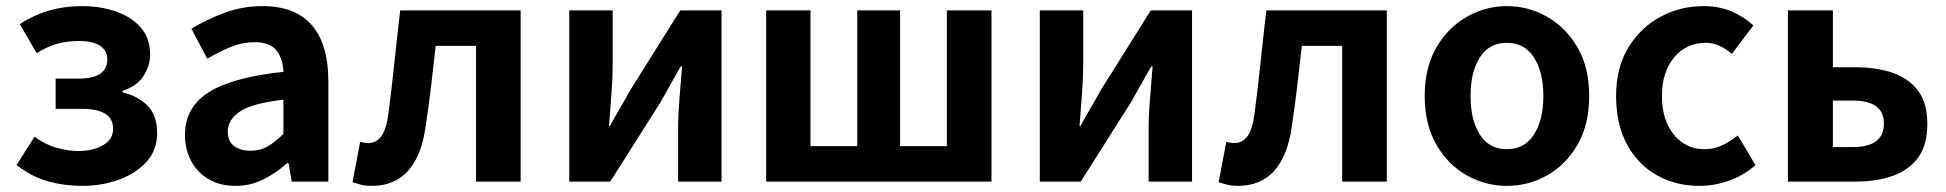

<svg xmlns="http://www.w3.org/2000/svg" viewBox="-20 -594 6366 628"><path d="M250 14Q193 14 140 0Q87 -14 34 -54L93 -147Q128 -121 165.5 -110.5Q203 -100 236 -100Q284 -100 317 -119Q350 -138 350 -173Q350 -238 248 -238H162V-337H238Q331 -337 331 -400Q331 -429 307 -444.5Q283 -460 239 -460Q199 -460 166 -450.5Q133 -441 100 -420L45 -515Q134 -574 248 -574Q307 -574 357.5 -557Q408 -540 439.5 -505Q471 -470 471 -416Q471 -379 449.5 -345.5Q428 -312 381 -297V-292Q433 -279 463.5 -247.5Q494 -216 494 -158Q494 -103 459 -64.5Q424 -26 368 -6Q312 14 250 14Z M750 14Q700 14 663 -7.5Q626 -29 605.5 -67Q585 -105 585 -153Q585 -242 661.5 -291.5Q738 -341 907 -359Q906 -400 885 -428Q864 -456 812 -456Q773 -456 735 -440.5Q697 -425 658 -402L606 -500Q655 -530 714 -552Q773 -574 839 -574Q946 -574 1000 -511.5Q1054 -449 1054 -327V0H934L924 -60H919Q883 -28 841 -7Q799 14 750 14ZM799 -101Q831 -101 856 -115.5Q881 -130 907 -156V-268Q804 -256 764.5 -229Q725 -202 725 -164Q725 -131 746 -116Q767 -101 799 -101Z M1195 14Q1177 14 1162.5 10.5Q1148 7 1133 2L1158 -130Q1164 -129 1170.5 -127.5Q1177 -126 1185 -126Q1210 -126 1226.5 -147.5Q1243 -169 1250 -219Q1261 -304 1270 -389.5Q1279 -475 1289 -560H1683V0H1537V-444H1405Q1398 -378 1390 -311.5Q1382 -245 1372 -179Q1359 -85 1315 -35.5Q1271 14 1195 14Z M1842 0V-560H1984V-383Q1984 -341 1980 -288Q1976 -235 1972 -182H1975Q1989 -208 2009 -242Q2029 -276 2042 -300L2205 -560H2340V0H2198V-176Q2198 -219 2202.5 -272Q2207 -325 2211 -377H2207Q2192 -352 2173 -317.5Q2154 -283 2140 -259L1976 0Z M2486 0V-560H2631V-116H2784V-560H2924V-116H3077V-560H3223V0Z M3381 0V-560H3523V-383Q3523 -341 3519 -288Q3515 -235 3511 -182H3514Q3528 -208 3548 -242Q3568 -276 3581 -300L3744 -560H3879V0H3737V-176Q3737 -219 3741.5 -272Q3746 -325 3750 -377H3746Q3731 -352 3712 -317.5Q3693 -283 3679 -259L3515 0Z M4028 14Q4010 14 3995.5 10.5Q3981 7 3966 2L3991 -130Q3997 -129 4003.5 -127.5Q4010 -126 4018 -126Q4043 -126 4059.5 -147.5Q4076 -169 4083 -219Q4094 -304 4103 -389.5Q4112 -475 4122 -560H4516V0H4370V-444H4238Q4231 -378 4223 -311.5Q4215 -245 4205 -179Q4192 -85 4148 -35.5Q4104 14 4028 14Z M4909 14Q4839 14 4777.5 -20.5Q4716 -55 4678 -121Q4640 -187 4640 -280Q4640 -373 4678 -438.5Q4716 -504 4777.5 -539Q4839 -574 4909 -574Q4979 -574 5040.5 -539Q5102 -504 5140 -438.5Q5178 -373 5178 -280Q5178 -187 5140 -121Q5102 -55 5040.5 -20.5Q4979 14 4909 14ZM4909 -106Q4966 -106 4997 -153.5Q5028 -201 5028 -280Q5028 -359 4997 -406.5Q4966 -454 4909 -454Q4851 -454 4820.5 -406.5Q4790 -359 4790 -280Q4790 -201 4820.5 -153.5Q4851 -106 4909 -106Z M5539 14Q5462 14 5400 -20.5Q5338 -55 5302 -121Q5266 -187 5266 -280Q5266 -373 5306 -438.5Q5346 -504 5411 -539Q5476 -574 5552 -574Q5604 -574 5644 -556.5Q5684 -539 5715 -511L5645 -418Q5624 -435 5603.5 -444.5Q5583 -454 5560 -454Q5496 -454 5456 -406.5Q5416 -359 5416 -280Q5416 -201 5455 -153.5Q5494 -106 5555 -106Q5586 -106 5613.5 -119Q5641 -132 5664 -151L5722 -54Q5682 -19 5634 -2.5Q5586 14 5539 14Z M5828 0V-560H5975V-374H6049Q6117 -374 6170 -356Q6223 -338 6253.5 -297.5Q6284 -257 6284 -189Q6284 -119 6253.5 -78Q6223 -37 6170 -18.5Q6117 0 6049 0ZM5975 -113H6040Q6142 -113 6142 -190Q6142 -265 6040 -265H5975Z"/></svg>

Font: Source Han Sans TC
Style: Bold
Weight: 700
Designer: Ryoko NISHIZUKA Ë•øÂ°öÊ∂ºÂ≠ê (kana, bopomofo & ideographs); Paul D. Hunt (Latin, Greek & Cyrillic); Sandoll Communicatio
Foundry: Adobe
Version: Version 2.004;hotconv 1.0.118;makeotfexe 2.5.65603